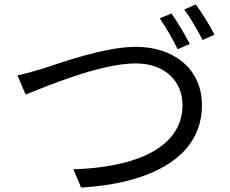

<svg xmlns="http://www.w3.org/2000/svg" viewBox="-20 -845 1040 869"><path d="M59 -504 96 -417C175 -448 430 -558 594 -558C729 -558 806 -475 806 -370C806 -166 572 -86 312 -79L347 4C655 -14 894 -129 894 -369C894 -537 762 -633 596 -633C450 -633 254 -560 169 -533C131 -522 95 -511 59 -504ZM756 -784 703 -762C730 -723 765 -663 784 -622L839 -646C818 -687 782 -748 756 -784ZM866 -825 814 -802C842 -764 875 -707 897 -664L951 -688C932 -725 894 -788 866 -825Z"/></svg>

Font: Source Han Sans JP
Style: Regular
Weight: 400
Designer: Ryoko NISHIZUKA 西塚涼子 (kana, bopomofo & ideographs); Paul D. Hunt (Latin, Greek & Cyrillic); Sandoll Communications 산돌커뮤니
Foundry: Adobe
Version: Version 2.004;hotconv 1.0.118;makeotfexe 2.5.65603